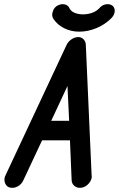

<svg xmlns="http://www.w3.org/2000/svg" viewBox="-20 -904 571 922"><path d="M420 -61Q421 -58 420.5 -55Q420 -52 420 -49Q416 -31 400 -16.5Q384 -2 363 -2Q348 -2 336.5 -12Q325 -22 324 -38L316 -230H182L92 -38Q85 -22 70 -12Q55 -2 39 -2Q18 -2 8.5 -16.5Q-1 -31 2 -49L3 -54Q4 -57 6 -61L301 -691Q309 -706 324.5 -716Q340 -726 356 -726Q371 -726 381 -715.5Q391 -705 392 -691ZM378 -835Q402 -835 424 -843Q446 -851 462 -870Q477 -884 497 -884Q512 -884 522 -875Q534 -863 530 -843Q526 -827 512 -814Q482 -785 442 -768.5Q402 -752 360 -752Q321 -752 288 -768.5Q255 -785 236 -814Q228 -827 232 -843Q236 -863 252 -875Q268 -884 281 -884Q300 -884 311 -870Q318 -851 337 -843Q356 -835 378 -835ZM312 -324 304 -491 226 -324Z"/></svg>

Font: VDS
Style: Italic
Weight: 400
Designer: artmaker
Foundry: artmaker
Version: Version 1.000 2009 initial release